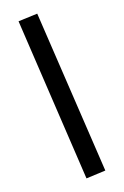

<svg xmlns="http://www.w3.org/2000/svg" viewBox="-99 -867 667 1032"><g transform="rotate(-10 234.0 -351.0)"><path d="M180 -810 394 84 287 108 74 -787Z"/></g></svg>

Font: Fira Sans Condensed Medium
Style: Regular
Weight: 500
Width: 3
Designer: Carrois Corporate & Edenspiekermann AG
Foundry: Carrois Corporate GbR & Edenspiekermann AG
Version: Version 4.203;PS 004.203;hotconv 1.0.88;makeotf.lib2.5.64775